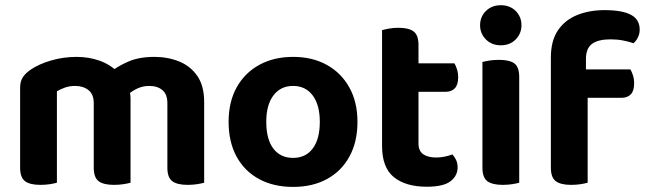

<svg xmlns="http://www.w3.org/2000/svg" viewBox="-20 -716 2535 751"><path d="M490.6 -329.9V-216.4H346.7V-311.9Q346.7 -347.4 326 -363.6Q305.3 -379.9 273.9 -379.9Q251.5 -379.9 233.1 -373.1Q214.8 -366.3 202.6 -359V-216.4H58.7V-372.7Q58.7 -397.7 69.3 -413.8Q79.9 -429.9 100.2 -443.7Q132.2 -465.6 180.1 -479.5Q228 -493.5 279.2 -493.5Q327.4 -493.5 369.2 -478.7Q411 -463.9 441.4 -433.3Q448.8 -426.6 456 -420.2Q463.2 -413.8 467.2 -405.8Q477.1 -390.2 483.8 -370.5Q490.6 -350.8 490.6 -329.9ZM778.6 -316.6V-216.4H634.7V-311.9Q634.7 -347.4 615.2 -363.6Q595.8 -379.9 563.7 -379.9Q540 -379.9 518.5 -370.4Q497.1 -360.8 481.7 -346.6L406.4 -430.9Q438.8 -456.2 481.1 -474.8Q523.5 -493.5 583.9 -493.5Q635.8 -493.5 680.2 -475.8Q724.7 -458 751.7 -419.1Q778.6 -380.2 778.6 -316.6ZM58.7 -262.3H202.6V-1.3Q193.3 1.4 175.9 4.3Q158.4 7.1 137.9 7.1Q97 7.1 77.8 -7.4Q58.7 -21.9 58.7 -60.1ZM346.7 -262.3H490.6V-1.3Q481.3 1.4 463.7 4.3Q446.1 7.1 425.9 7.1Q384.7 7.1 365.7 -7.4Q346.7 -21.9 346.7 -60.1ZM634.7 -262.3H778.6V-1.3Q769.4 1.4 751.8 4.3Q734.2 7.1 713.9 7.1Q672.8 7.1 653.7 -7.4Q634.7 -21.9 634.7 -60.1Z M1378.2 -239.5Q1378.2 -161.3 1347.1 -104.2Q1316.1 -47.1 1259.5 -16Q1202.9 15.1 1126.4 15.1Q1050.2 15.1 993.4 -15.6Q936.6 -46.3 905.4 -103.4Q874.2 -160.6 874.2 -239.5Q874.2 -317.7 905.9 -374.5Q937.6 -431.3 994.4 -462.4Q1051.3 -493.5 1126.6 -493.5Q1202 -493.5 1258.5 -462.1Q1315 -430.7 1346.6 -373.7Q1378.2 -316.7 1378.2 -239.5ZM1126.2 -379.9Q1077.8 -379.9 1049.7 -343Q1021.5 -306.2 1021.5 -239.5Q1021.5 -171.1 1049.2 -134.8Q1076.8 -98.4 1126.4 -98.4Q1175.9 -98.4 1203.4 -135.3Q1230.9 -172.1 1230.9 -239.5Q1230.9 -305.5 1203.1 -342.7Q1175.3 -379.9 1126.2 -379.9Z M1474.4 -264H1616.9V-155.1Q1616.9 -125.8 1635.2 -112.8Q1653.6 -99.9 1686.5 -99.9Q1702.1 -99.9 1719.6 -103.4Q1737 -106.9 1749.6 -112.1Q1757.7 -103.2 1763.8 -90.7Q1769.9 -78.1 1769.9 -61.1Q1769.9 -28.5 1742.1 -7Q1714.3 14.4 1649.8 14.4Q1567.1 14.4 1520.7 -23Q1474.4 -60.4 1474.4 -145.1ZM1564.4 -356.9V-468.3H1757.4Q1762.6 -460.1 1767.3 -445.4Q1772.1 -430.7 1772.1 -413.6Q1772.1 -384.1 1758.8 -370.5Q1745.5 -356.9 1722.9 -356.9ZM1616.9 -238.3H1474.4V-598.1Q1483.6 -600.8 1501.2 -604.1Q1518.8 -607.3 1538.7 -607.3Q1579.5 -607.3 1598.2 -592.7Q1616.9 -578.2 1616.9 -540Z M1857.8 -617.2Q1857.8 -650.3 1880.6 -673Q1903.4 -695.6 1938.9 -695.6Q1974.7 -695.6 1997.2 -673Q2019.7 -650.3 2019.7 -617.2Q2019.7 -584.9 1997.2 -561.8Q1974.7 -538.8 1938.9 -538.8Q1903.4 -538.8 1880.6 -561.8Q1857.8 -584.9 1857.8 -617.2ZM1867 -264H2010.9V-1.3Q2001.6 1.4 1984.1 4.3Q1966.7 7.1 1946.2 7.1Q1905.3 7.1 1886.1 -7.4Q1867 -21.9 1867 -60.1ZM2010.9 -189.5H1867V-473.5Q1876.2 -476.2 1893.8 -479.1Q1911.4 -481.9 1931.9 -481.9Q1973.5 -481.9 1992.2 -467.7Q2010.9 -453.6 2010.9 -414.4Z M2250.1 -333.4V-444.5H2445.8Q2450.9 -436.3 2455.7 -421.7Q2460.4 -407.2 2460.4 -389.8Q2460.4 -360.3 2447.1 -346.8Q2433.8 -333.4 2411 -333.4ZM2271.9 -485.5V-350.8H2134.7V-490.9Q2134.7 -556.3 2162.2 -597.1Q2189.7 -637.8 2237.3 -657.1Q2284.9 -676.4 2344.5 -676.4Q2413.6 -676.4 2447.8 -658.2Q2482.1 -640 2482.1 -600.2Q2482.1 -582.9 2474.8 -568.9Q2467.4 -554.9 2458 -546.9Q2439.3 -553.4 2416.9 -557.7Q2394.5 -562.1 2368.1 -562.1Q2319.9 -562.1 2295.9 -544.6Q2271.9 -527 2271.9 -485.5ZM2134.7 -381.3H2278.6V-1.3Q2269.3 1.4 2251.9 4.3Q2234.4 7.1 2213.9 7.1Q2173 7.1 2153.8 -7.4Q2134.7 -21.9 2134.7 -60.1Z"/></svg>

Font: Baloo Bhaina 2
Style: Regular
Weight: 400
Designer: Yesha Goshar, Manish Minz, Shuchita Grover and Ek Type
Foundry: Ek Type
Version: Version 1.700